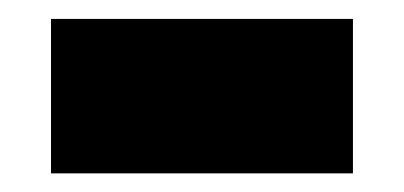

<svg xmlns="http://www.w3.org/2000/svg" viewBox="-20 -421 429 204"><path d="M34.2 -236.8V-400.9H355V-236.8Z"/></svg>

Font: AlfaSlabOne-Regular
Style: Regular
Weight: 400
Designer: JM Sole
Foundry: JM Sole
Version: Version 1.001